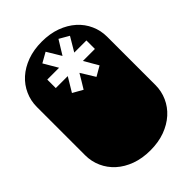

<svg xmlns="http://www.w3.org/2000/svg" viewBox="-204 -752 835 835"><g transform="rotate(-45 214.0 -334.5)"><path d="M355 -535.2H280.3L318.8 -600.1L273.9 -626L233.9 -561L194.8 -626L148.9 -600.1L187 -535.2H114.3V-482.9H188L148.9 -418L194.8 -392.1Q203.1 -406.2 214.1 -423.8Q225.1 -441.4 233.9 -457L273.9 -392.1L318.8 -418L281.2 -482.9H355ZM213.9 0Q164.6 0 124.5 -14.6Q84.5 -29.3 56.4 -54.7Q28.3 -80.1 13.2 -114Q-2 -147.9 -2 -186V-482.9Q-2 -521 13.2 -554.9Q28.3 -588.9 56.4 -614.3Q84.5 -639.6 124.5 -654.3Q164.6 -668.9 213.9 -668.9Q263.7 -668.9 303.5 -654.3Q343.3 -639.6 371.6 -614.3Q399.9 -588.9 415 -554.9Q430.2 -521 430.2 -482.9V-186Q430.2 -147.9 415 -114Q399.9 -80.1 371.6 -54.7Q343.3 -29.3 303.5 -14.6Q263.7 0 213.9 0Z"/></g></svg>

Font: Monofett
Style: Regular
Weight: 400
Designer: vernon adams
Foundry: vernon adams
Version: Version 1.000